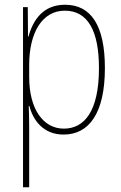

<svg xmlns="http://www.w3.org/2000/svg" viewBox="-20 -557 511 809"><path d="M254 -537C161 -537 119 -472 100 -403H98L97 -527H77V232H103V-21C103 -56 102 -88 101 -110H104C119 -51 162 10 248 10C355 10 422 -80 422 -270C422 -449 364 -537 254 -537ZM253 -512C350 -512 397 -427 397 -270C397 -86 334 -15 249 -15C163 -15 103 -96 103 -232V-284C103 -418 157 -512 253 -512Z"/></svg>

Font: Noto Sans Malayalam Condensed Thin
Style: Regular
Weight: 100
Width: 3
Designer: Jelle Bosma - Monotype Design Team
Foundry: Monotype Imaging Inc.
Version: Version 2.104